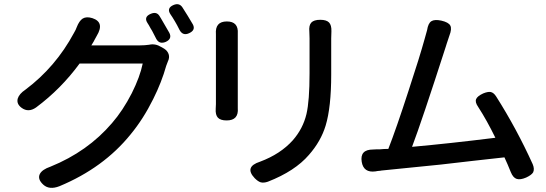

<svg xmlns="http://www.w3.org/2000/svg" viewBox="-20 -853 2649 931"><path d="M173 -9Q184 -31 225 -45Q405 -118 523 -256Q576 -317 619 -401Q659 -481 672 -545H519H366Q276 -422 155 -332Q118 -306 85 -330Q59 -349 66 -375Q73 -398 103 -418Q250 -528 339 -694Q348 -709 352 -721Q364 -752 381 -763Q399 -774 428 -765Q489 -745 449 -679Q444 -669 438 -659Q437 -657 435 -653Q428 -640 423 -633H660Q682 -633 703 -636Q733 -643 762 -625L776 -617Q793 -606 798 -589.5Q803 -573 794 -555Q788 -541 786 -534Q764 -455 723 -373Q675 -276 613 -201Q482 -39 268 50Q219 69 190 42.5Q161 16 173 -9ZM738 -664Q733 -674 722 -695Q719 -701 717 -704.5Q715 -708 710 -716Q701 -733 696 -740Q675 -771 711 -786Q739 -798 753 -776Q755 -772 761 -763Q789 -716 801 -694Q816 -665 784 -650Q753 -637 738 -664ZM851 -707Q837 -735 829 -748Q815 -772 807 -783Q786 -814 822 -829Q849 -840 864 -818Q890 -778 915 -735Q930 -707 897 -692Q867 -678 851 -707Z M1244 31Q1231 27 1215 11Q1163 -44 1241 -69Q1340 -106 1400 -173Q1449 -229 1466 -300Q1481 -364 1481 -498V-667Q1481 -689 1480 -699Q1477 -730 1489.5 -743.5Q1502 -757 1533 -757Q1563 -757 1575.5 -744Q1588 -731 1587 -701Q1586 -690 1586 -667V-579V-492Q1586 -333 1559 -244Q1536 -168 1478 -102Q1410 -23 1279 28Q1259 35 1244 31ZM1079 -269Q1049 -269 1036.5 -282.5Q1024 -296 1026 -326Q1027 -334 1027 -348V-512V-676Q1027 -682 1027 -687Q1022 -749 1080 -749Q1137 -749 1133 -690Q1133 -683 1133 -676V-348Q1133 -339 1133 -329Q1138 -269 1079 -269Z M2457 -18Q2441 -58 2426 -90Q2384 -85 2273 -73Q2170 -61 2117 -55Q1943 -37 1829 -26Q1827 -26 1824 -25Q1809 -24 1801 -22Q1743 -14 1734 -68Q1724 -128 1789 -128Q1795 -128 1808 -129Q1818 -129 1823 -129Q1829 -130 1842.5 -130.5Q1856 -131 1863 -131Q1901 -228 1961 -413Q2015 -577 2039 -664Q2047 -692 2051 -707Q2056 -740 2071.5 -750Q2087 -760 2120 -753Q2155 -745 2163.5 -729Q2172 -713 2159 -680Q2158 -676 2155 -668Q2149 -650 2146 -641Q2145 -637 2142 -628Q2025 -265 1978 -141Q2157 -157 2382 -185Q2341 -269 2299 -334Q2282 -358 2289 -373Q2295 -387 2323 -400Q2345 -409 2359 -407Q2374 -404 2386 -385Q2485 -229 2563 -57Q2573 -33 2565 -17Q2557 -4 2531 8Q2503 20 2485.5 14.5Q2468 9 2457 -18Z"/></svg>

Font: GenSenRounded TW M
Style: Regular
Weight: 500
Version: Version 1.501;PS 1;hotconv 16.6.51;makeotf.lib2.5.65220